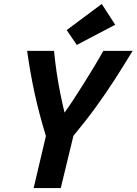

<svg xmlns="http://www.w3.org/2000/svg" viewBox="-20 -950 690 970"><path d="M150 0 212 -263Q178 -373 155.5 -476Q133 -579 117 -693H253Q258 -640 266 -585.5Q274 -531 284.5 -479Q295 -427 306 -381Q325 -407 350 -445Q375 -483 402.5 -527Q430 -571 456 -614Q482 -657 502 -693H650Q604 -617 558.5 -546.5Q513 -476 462.5 -406.5Q412 -337 351 -264L287 0ZM368 -723 317 -798 494 -930 562 -825Z"/></svg>

Font: Ubuntu Sans Mono
Style: Bold Italic
Weight: 700
Italic angle: -13.5°
Monospace: yes
Designer: Dalton Maag Ltd
Foundry: Dalton Maag Ltd
Version: Version 1.006